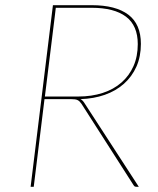

<svg xmlns="http://www.w3.org/2000/svg" viewBox="-20 -720 610 740"><path d="M151.5 -338 110 0H98L184 -700H334Q426 -700 474.5 -663.5Q523 -627 523 -551Q523 -502 505.8 -463.2Q488.5 -424.5 457.5 -397Q426.5 -369.5 383.8 -354.5Q341 -339.5 290 -338Q297.5 -334.5 304 -325L515 0H507Q503 0 500.5 -0.8Q498 -1.5 495 -6L294 -320Q290.5 -325 287 -328.5Q283.5 -332 279 -334.2Q274.5 -336.5 268 -337.2Q261.5 -338 252 -338ZM153 -348H282Q333.5 -348 375.8 -361.8Q418 -375.5 448 -401.8Q478 -428 494.5 -465.2Q511 -502.5 511 -550Q511 -621.5 465.5 -655.8Q420 -690 333 -690H195L192 -664Z"/></svg>

Font: Lato Hairline
Style: Italic
Weight: 250
Italic angle: -7°
Designer: Lukasz Dziedzic
Foundry: Lukasz Dziedzic
Version: Version 1.104; Western+Polish opensource